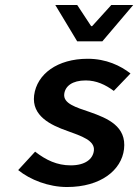

<svg xmlns="http://www.w3.org/2000/svg" viewBox="-20 -739 558 771"><path d="M53 -56C101 -17 175 12 249 12C385 12 468 -56 478 -140C489 -232 412 -264 341 -289C285 -308 233 -323 238 -362C242 -393 270 -416 324 -416C367 -416 403 -399 437 -374L504 -444C464 -475 407 -503 332 -503C211 -503 128 -442 117 -356C107 -274 182 -237 251 -213C306 -193 362 -175 357 -134C353 -100 322 -75 264 -75C209 -75 165 -96 121 -130ZM290 -573H391L515 -719H427L350 -634H346L290 -719H202Z"/></svg>

Font: Falling Sky
Style: ExtObl
Weight: 400
Designer: Paul D. Hunt
Foundry: Adobe Systems Incorporated
Version: Version 1.02